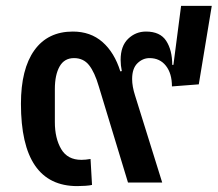

<svg xmlns="http://www.w3.org/2000/svg" viewBox="-20 -619 738 651"><path d="M242 12Q51 12 51 -267Q51 -385 96.5 -448.5Q142 -512 227 -512Q287 -512 327.5 -476.5Q368 -441 388 -377L393 -378Q389 -398 389 -416Q389 -463 414.5 -487.5Q440 -512 475 -512Q523 -512 543.5 -480.5Q564 -449 564 -399H568L594 -599H698L654 -333L563 -326Q563 -370 542.5 -396Q522 -422 487 -422Q464 -422 446 -404.5Q428 -387 428 -351Q428 -326 438 -295L530 0H414L315 -326Q301 -374 282 -398Q263 -422 231 -422Q198 -422 182 -393.5Q166 -365 166 -317V-205Q166 -150 187.5 -113.5Q209 -77 256 -77Q270 -77 287 -80L292 8Q284 10 269.5 11Q255 12 242 12Z"/></svg>

Font: IBM Plex Sans Thai Medium
Style: Regular
Weight: 500
Designer: Mike Abbink, Paul van der Laan, Pieter van Rosmalen, Ben Mitchell, Mark Frömberg
Foundry: Bold Monday
Version: Version 1.1